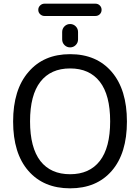

<svg xmlns="http://www.w3.org/2000/svg" viewBox="-20 -1068 755 1051"><path d="M201.2 -186.5Q257.8 -114.3 363.8 -114.3Q469.7 -114.3 526.4 -187Q583 -259.8 583 -403.8Q583 -547.9 526.4 -620.6Q469.7 -693.4 363.8 -693.4Q257.8 -693.4 201.2 -620.6Q144.5 -547.9 144.5 -403.8Q144.5 -259.8 201.2 -186.5ZM223.6 -980.5Q210 -980.5 199.7 -990.2Q189.5 -1000 189.5 -1014.2Q189.5 -1028.3 199.7 -1038.1Q210 -1047.9 223.6 -1047.9H502Q516.6 -1047.9 526.4 -1038.1Q536.1 -1028.3 536.1 -1014.2Q536.1 -1000 526.4 -990.2Q516.6 -980.5 502 -980.5ZM320.3 -852.5V-892.6Q320.3 -911.1 333 -923.8Q345.7 -936.5 363.8 -936.5Q381.8 -936.5 394.5 -923.8Q407.2 -911.1 407.2 -892.6V-852.5Q407.2 -834 394.5 -821.3Q381.8 -808.6 363.8 -808.6Q345.7 -808.6 333 -821.3Q320.3 -834 320.3 -852.5ZM135.7 -673.8Q218.8 -771.5 363.8 -771.5Q508.8 -771.5 591.8 -674.3Q674.8 -577.1 674.8 -402.8Q674.8 -228.5 591.8 -132.8Q508.8 -37.1 363.8 -37.1Q218.8 -37.1 135.3 -132.8Q51.8 -228.5 51.8 -402.8Q51.8 -577.1 135.7 -673.8Z"/></svg>

Font: Gen Jyuu Gothic Regular
Style: Regular
Weight: 400
Designer: [Source Han Sans]
Ryoko NISHIZUKA  (kana & ideographs); Paul D. Hunt (Latin, Greek & Cyrillic); Wenlong ZHANG  (bopomofo
Version: Version 1.002.20150607